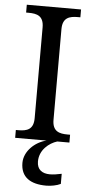

<svg xmlns="http://www.w3.org/2000/svg" viewBox="-63 -750 492 1026"><g transform="rotate(5 183.5 -237.0)"><path d="M38.1 0H206.5C144.5 14.6 88.4 67.9 88.4 129.9C88.4 206.5 140.6 240.2 225.6 240.2C250 240.2 282.7 234.4 302.7 224.1V169.9C277.8 175.3 257.3 178.2 239.7 178.2C198.7 178.2 170.4 159.2 170.4 115.2C170.4 52.7 221.2 13.2 263.7 0H329.1V-42H315.9C271.5 -42 233.9 -51.3 233.9 -113.8V-600.1C233.9 -662.6 271.5 -671.9 315.9 -671.9H329.1V-713.9H38.1V-671.9H50.8C97.2 -671.9 132.8 -662.1 132.8 -600.1V-113.8C132.8 -51.8 97.2 -42 50.8 -42H38.1Z"/></g></svg>

Font: The Erased English
Style: Regular
Weight: 400
Designer: Monotype Design team + ligartures altered by 180 Amsterdam
Foundry: Monotype Imaging Inc.
Version: Version 1.030;Glyphs 3.1.2 (3151)